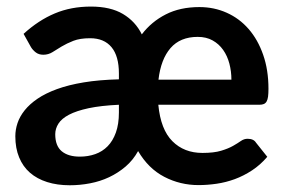

<svg xmlns="http://www.w3.org/2000/svg" viewBox="-20 -542 850 570"><path d="M333 -231Q279.5 -228.5 243.2 -220.8Q207 -213 185 -201.5Q163 -190 153.5 -175Q144 -160 144 -143.5Q144 -109 163.2 -93Q182.5 -77 217 -77Q241.5 -77 262.8 -84.5Q284 -92 299.5 -107.8Q315 -123.5 324 -148.5Q333 -173.5 333 -208ZM667 -305.5Q667 -330 661 -353Q655 -376 642.5 -393.8Q630 -411.5 611.2 -422Q592.5 -432.5 567 -432.5Q515 -432.5 486.2 -399.2Q457.5 -366 450.5 -305.5ZM450 -231Q457 -157.5 491.8 -122.8Q526.5 -88 581 -88Q615 -88 636.5 -94.5Q658 -101 672 -109Q686 -117 695.2 -123.5Q704.5 -130 715 -130Q733 -130 740 -118.5L773.5 -76.5Q753 -52.5 728.2 -36.2Q703.5 -20 677 -10.2Q650.5 -0.5 623 3.5Q595.5 7.5 569.5 7.5Q515 7.5 467.8 -17Q420.5 -41.5 390 -93.5Q375 -66.5 352.8 -47.5Q330.5 -28.5 304 -16Q277.5 -3.5 247.5 2.2Q217.5 8 187 8Q150 8 120 -1.5Q90 -11 69 -29.2Q48 -47.5 36.8 -74.8Q25.5 -102 25.5 -137.5Q25.5 -157 32 -176.5Q38.5 -196 53.2 -214.5Q68 -233 91.5 -249Q115 -265 149.2 -277.5Q183.5 -290 229 -297.5Q274.5 -305 333 -306.5V-324Q333 -375.5 311 -402Q289 -428.5 247.5 -428.5Q217.5 -428.5 197.8 -420.8Q178 -413 163 -404Q148 -395 135.8 -387.2Q123.5 -379.5 108.5 -379.5Q95.5 -379.5 86.5 -386.2Q77.5 -393 72 -402L50 -441.5Q94.5 -482 142.8 -502.2Q191 -522.5 250 -522.5Q308 -522.5 345 -500.5Q382 -478.5 401 -440Q429.5 -477.5 472 -499.2Q514.5 -521 572 -521Q615.5 -521 653 -504.2Q690.5 -487.5 718 -456Q745.5 -424.5 761.2 -379.5Q777 -334.5 777 -278.5Q777 -264.5 775.8 -255.2Q774.5 -246 771.5 -240.8Q768.5 -235.5 763.2 -233.2Q758 -231 749.5 -231Z"/></svg>

Font: LatoLatin
Style: Bold
Weight: 700
Designer: Lukasz Dziedzic with Adam Twardoch and Botio Nikoltchev
Foundry: tyPoland Lukasz Dziedzic
Version: Version 2.015; 2015-08-06; http://www.latofonts.com/